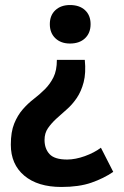

<svg xmlns="http://www.w3.org/2000/svg" viewBox="-20 -531 494 763"><path d="M317 -293Q322 -241 312.5 -204.5Q303 -168 285 -141.5Q267 -115 245 -96Q223 -77 203.5 -59Q184 -41 170.5 -21.5Q157 -2 157 25Q157 60 177 81.5Q197 103 247 103Q263 103 281 99.5Q299 96 317 89.5Q335 83 351.5 74.5Q368 66 381 56L430 152Q392 178 343 195Q294 212 224 212Q130 212 76.5 167Q23 122 23 44Q23 -7 36.5 -40Q50 -73 70.5 -96.5Q91 -120 114.5 -138Q138 -156 158.5 -176.5Q179 -197 192.5 -224Q206 -251 206 -293ZM178 -435Q178 -470 200 -490.5Q222 -511 258 -511Q296 -511 318 -490.5Q340 -470 340 -435Q340 -400 318 -379Q296 -358 258 -358Q222 -358 200 -379Q178 -400 178 -435Z"/></svg>

Font: PTSans
Style: Bold
Weight: 700
Designer: A.Korolkova, O.Umpeleva, V.Yefimov
Foundry: ParaType Ltd
Version: Version 2.003W OFL